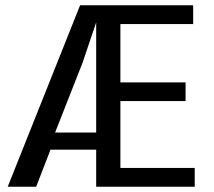

<svg xmlns="http://www.w3.org/2000/svg" viewBox="-20 -708 810 728"><path d="M344.7 0V-140.6H171.4L117.2 0H9.3L283.7 -688H712.4V-616.7H436.5V-395.5H683.6V-324.7H436.5V-71.3H718.3V0ZM189 -205.6H344.7V-623L292.5 -468.8Z"/></svg>

Font: Mako
Style: Regular
Weight: 400
Designer: vernon adams
Foundry: vernon adams
Version: Version 1.000